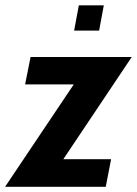

<svg xmlns="http://www.w3.org/2000/svg" viewBox="-48 -718 527 738"><path d="M-28.5 0 266 -439 289.5 -393.5H48.5L69.5 -499H458.5L164.5 -60L140.5 -106H379L358.5 0ZM237 -600.5 255 -697.5H351L333 -600.5Z"/></svg>

Font: Cabin
Style: Bold Italic
Weight: 700
Width: 4
Italic angle: -10°
Designer: Pablo Impallari
Foundry: Pablo Impallari. http://www.impallari.com Igino Marini. http://www.ikern.com
Version: Version 3.001